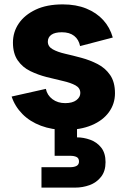

<svg xmlns="http://www.w3.org/2000/svg" viewBox="-20 -585 578 875"><path d="M278 7Q217 7 166.5 -12Q116 -31 82 -65.5Q48 -100 33 -145L189 -180Q195 -151 219 -133Q243 -115 277 -115Q310 -115 328 -128.5Q346 -142 346 -161Q346 -184 324 -196Q302 -208 266.5 -216Q231 -224 192 -234Q153 -244 118 -261Q83 -278 61 -309.5Q39 -341 39 -391Q39 -439 65.5 -478Q92 -517 142.5 -541Q193 -565 266 -565Q327 -565 373.5 -546Q420 -527 450.5 -493.5Q481 -460 494 -414L345 -375Q339 -405 318 -421.5Q297 -438 262 -438Q230 -438 214 -426.5Q198 -415 198 -395Q198 -373 220 -360.5Q242 -348 277 -340Q312 -332 351 -321.5Q390 -311 425 -293Q460 -275 482 -243Q504 -211 504 -160Q504 -112 476.5 -74Q449 -36 398 -14.5Q347 7 278 7ZM331 41Q361 41 391.5 52Q422 63 441.5 88Q461 113 461 154Q461 195 440.5 221Q420 247 388.5 258.5Q357 270 322 270H169V177H299Q318 177 329 171Q340 165 340 151Q340 136 329 130.5Q318 125 299 125H229V-4H331Z"/></svg>

Font: Parkinsans
Style: Bold
Weight: 700
Designer: Red Stone, Indian Type Foundry
Foundry: Indian Type Foundry
Version: Version 1.000